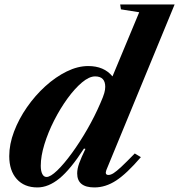

<svg xmlns="http://www.w3.org/2000/svg" viewBox="-20 -831 804 862"><path d="M148 10.5Q89 10.5 55.2 -27.2Q21.5 -65 21.5 -130Q21.5 -183.5 43 -240.2Q64.5 -297 101 -349.5Q137.5 -402 183.5 -443.8Q229.5 -485.5 279.2 -510Q329 -534.5 376 -534.5Q447 -534.5 485 -488L605 -776L523 -789L519.5 -811H764L457.5 -67.5Q449.5 -45.5 467 -45.5Q477 -45.5 489.8 -53.5Q502.5 -61.5 524.8 -82.2Q547 -103 585 -142L612.5 -125.5Q549 -51.5 501.5 -20.5Q454 10.5 404 10.5Q326.5 10.5 326.5 -52.5Q326.5 -73 335.5 -98Q344.5 -123 363.5 -162.5L357 -164Q296.5 -70.5 247 -30Q197.5 10.5 148 10.5ZM189 -36.5Q206.5 -36.5 236.8 -65.5Q267 -94.5 302.2 -142.8Q337.5 -191 371.5 -250Q405.5 -309 431 -368.5Q444 -398 448.2 -413.2Q452.5 -428.5 452.5 -441Q452.5 -488 407 -488Q380.5 -488 348 -460.8Q315.5 -433.5 283 -388.8Q250.5 -344 223.2 -290.5Q196 -237 179.5 -183.5Q163 -130 163 -86.5Q163 -63.5 169.8 -50Q176.5 -36.5 189 -36.5Z"/></svg>

Font: Libre Caslon Text Bold
Style: Italic
Weight: 700
Italic angle: -22.583°
Designer: Pablo Impallari, Rodrigo Fuenzalida, Katja Schimmel
Foundry: Pablo Impallari, Rodrigo Fuenzalida
Version: Version 2.000